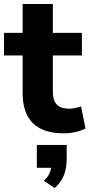

<svg xmlns="http://www.w3.org/2000/svg" viewBox="-21 -655 447 959"><path d="M299 11Q194 11 143 -40Q92 -91 92 -190V-378H-1V-491H92V-635H243V-491H388V-378H243V-196Q243 -154 262.5 -133Q282 -112 325 -112Q338 -112 352.5 -115Q367 -118 384 -123L406 -13Q385 -2 356 4.5Q327 11 299 11ZM252 284 198 248Q220 227 228 207Q236 187 236 165L267 183H163V69H312V140Q312 184 298.5 219.5Q285 255 252 284Z"/></svg>

Font: Nunito Sans 12pt ExtraLight 12pt ExtraBold
Style: Regular
Weight: 800
Version: Version 3.101;gftools[0.9.27]